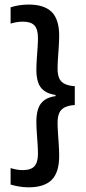

<svg xmlns="http://www.w3.org/2000/svg" viewBox="-20 -697 379 842"><path d="M26.5 -665Q43.5 -670.5 63.8 -673.8Q84 -677 105.5 -677Q174 -677 206.8 -644.5Q239.5 -612 239.5 -540Q239.5 -520.5 237.8 -493.5Q236 -466.5 234.2 -440.2Q232.5 -414 232.5 -395.5Q232.5 -371.5 239.2 -355Q246 -338.5 262.5 -329.8Q279 -321 308 -319V-236.5Q279 -234.5 262.5 -225.5Q246 -216.5 239.2 -200Q232.5 -183.5 232.5 -159Q232.5 -141 234.2 -114.5Q236 -88 237.8 -60.8Q239.5 -33.5 239.5 -13Q239.5 59 206.8 91.8Q174 124.5 105.5 124.5Q84 124.5 63.8 121Q43.5 117.5 26.5 112.5V40Q37.5 43.5 50.8 46.2Q64 49 79.5 49Q115.5 49 131 32Q146.5 15 146.5 -23Q146.5 -40.5 144.8 -66Q143 -91.5 141.2 -118Q139.5 -144.5 139.5 -164Q139.5 -195 147 -218.8Q154.5 -242.5 173.8 -257.2Q193 -272 227.5 -276L223.5 -271V-280.5Q191 -285.5 172.5 -299.8Q154 -314 146.8 -337Q139.5 -360 139.5 -390.5Q139.5 -410 141.2 -436.2Q143 -462.5 144.8 -488Q146.5 -513.5 146.5 -530.5Q146.5 -568.5 131.2 -585.2Q116 -602 80.5 -602Q65 -602 51.2 -599.5Q37.5 -597 26.5 -593.5Z"/></svg>

Font: Anek Tamil Medium Medium
Style: Regular
Weight: 500
Version: Version 1.003